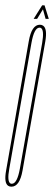

<svg xmlns="http://www.w3.org/2000/svg" viewBox="-43 -699 203 722"><path d="M0 3Q-7.5 3 -12.5 -0.5Q-28.5 -11.5 -20 -58Q-9.5 -119 22.5 -300.5Q54.5 -482 65.2 -544Q76 -606 107 -606Q114 -606 119 -602.5Q135.5 -591.5 127.5 -544Q116.5 -482 84.5 -300.5Q52.5 -119 41.8 -58Q31 3 0 3ZM1.5 -8Q21.5 -8 31.8 -65Q42 -122 73.5 -300.5Q105 -479 115.5 -537Q124 -587 110.5 -594Q108.5 -595 105.5 -595Q85.5 -595 75.2 -537Q65 -479 33.5 -300.5Q2 -122 -8 -65Q-17 -16.5 -3.5 -9Q-1.5 -8 1.5 -8ZM83.5 -628 115.5 -679H124.5L140.5 -628H128.5L118.5 -664L96.5 -628Z"/></svg>

Font: Anybody UltraCondensed Thin
Style: Italic
Weight: 100
Width: 1
Italic angle: -10°
Designer: Tyler Finck
Foundry: Etcetera Type Company
Version: Version 1.010; ttfautohint (v1.8.3) -l 8 -r 50 -G 200 -x 14 